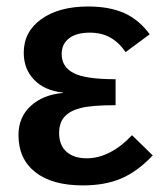

<svg xmlns="http://www.w3.org/2000/svg" viewBox="-20 -558 505 588"><path d="M245.6 -73.2Q282.2 -73.2 317.6 -91.8Q353 -110.4 384.3 -144L447.8 -82Q400.4 -32.2 350.8 -11.2Q301.3 9.8 233.9 9.8Q139.6 9.8 88.1 -30.8Q36.6 -71.3 36.6 -144.5Q36.6 -199.2 74.2 -233.6Q111.8 -268.1 173.3 -273.4V-274.4Q117.2 -280.3 85 -313.2Q52.7 -346.2 52.7 -396.5Q52.7 -460.9 106.7 -499.5Q160.6 -538.1 250 -538.1Q314.9 -538.1 360.1 -518.1Q405.3 -498 438.5 -453.1L364.7 -398.4Q343.8 -428.7 317.1 -443.4Q290.5 -458 255.4 -458Q213.4 -458 191.2 -440.4Q168.9 -422.9 168.9 -392.6Q168.9 -353 205.1 -334.5Q240.2 -315.4 334 -315.4V-235.8Q260.7 -235.8 228.5 -227.5Q195.8 -219.7 178.5 -201.4Q161.1 -183.1 161.1 -150.9Q161.1 -113.3 183.6 -93.3Q206.1 -73.2 245.6 -73.2Z"/></svg>

Font: Arimo SemiBold
Style: Regular
Weight: 600
Designer: Steve Matteson
Foundry: Monotype Imaging Inc.
Version: Version 1.33